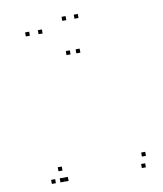

<svg xmlns="http://www.w3.org/2000/svg" viewBox="-87 -855 795 936"><g transform="rotate(-10 310.0 -387.0)"><path d="M176.5 10V-10H156.5V10ZM176.5 -720V-740H156.5V-720ZM113.5 -720V-740H93.5V-720ZM113.5 10V-10H93.5V10ZM559 10V-10H539V10ZM569 -45V-65H549V-45ZM156 -45V-65H136V-45ZM156 10V-10H136V10ZM341.5 -596V-616H321.5V-596ZM362 -764V-784H342V-764ZM301.5 -764V-784H281.5V-764ZM293 -596V-616H273V-596Z"/></g></svg>

Font: Monaspace Krypton Dots Var
Style: Regular
Weight: 400
Designer: Riley Cran and the Lettermatic Team
Version: Version 1.100 (Monaspace Krypton Dots)